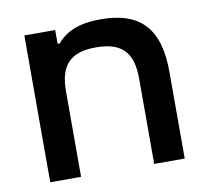

<svg xmlns="http://www.w3.org/2000/svg" viewBox="-63 -577 682 644"><g transform="rotate(-10 278.0 -254.5)"><path d="M58 -500V0H163V-291C163 -380 200 -419 287 -419C375 -419 412 -380 412 -291V0H516V-295C516 -443 454 -509 319 -509C247 -509 201 -490 170 -453H163V-500Z"/></g></svg>

Font: LT Wave Alt Medium
Style: Regular
Weight: 500
Designer: Daniel Lyons
Version: Version 2.5 (Glyphs App)